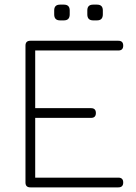

<svg xmlns="http://www.w3.org/2000/svg" viewBox="-20 -809 587 829"><path d="M111 0Q90 0 90 -21V-612Q90 -633 111 -633H491Q512 -633 512 -612Q512 -591 491 -591H132V-342H373Q394 -342 394 -321Q394 -300 373 -300H132V-42H491Q512 -42 512 -21Q512 0 491 0ZM239 -721Q214 -721 214 -747V-764Q214 -789 239 -789H256Q281 -789 281 -764V-747Q281 -721 256 -721ZM382 -721Q357 -721 357 -747V-764Q357 -789 382 -789H399Q424 -789 424 -764V-747Q424 -721 399 -721Z"/></svg>

Font: Jura Light Light
Style: Regular
Weight: 300
Version: Version 5.106